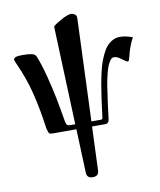

<svg xmlns="http://www.w3.org/2000/svg" viewBox="-99 -732 916 1097"><g transform="rotate(-10 358.5 -184.0)"><path d="M169.9 0Q152.3 0 147.7 -4.4Q143.1 -8.8 136.7 -33.2Q121.1 -147.9 97.9 -241.9Q74.7 -335.9 32.7 -427.2Q23.4 -446.8 23.4 -452.1Q23.4 -461.9 34.9 -466.6Q46.4 -471.2 75.2 -471.2Q109.4 -471.2 128.7 -466.8Q147.9 -462.4 153.8 -447.8Q174.3 -397.9 193.4 -323.2Q212.4 -248.5 223.4 -192.6Q234.4 -136.7 248 -55.7Q251 -40 256.1 -34.7Q261.2 -29.3 276.4 -29.3H303.2L281.2 -600.6Q297.4 -615.2 333.5 -634.8Q369.6 -654.3 388.7 -654.3Q399.9 -654.3 409.9 -647Q419.9 -639.6 419.9 -629.9Q419.9 -616.2 419.4 -606.4L397 -29.3H450.2Q457 -29.3 459.5 -31.5Q461.9 -33.7 462.9 -41.5Q473.1 -125 481.9 -182.1Q486.3 -212.9 490.5 -235.8Q494.6 -258.8 502 -291.5Q509.3 -324.2 517.3 -347.9Q525.4 -371.6 537.6 -397.2Q549.8 -422.9 564 -439.2Q578.1 -455.6 597.7 -466.1Q617.2 -476.6 639.6 -476.6Q675.8 -476.6 713.9 -461.4Q688.5 -416 673.3 -351.6Q668 -330.1 662.1 -330.1Q653.8 -330.1 625.5 -352.5Q605 -368.2 585.9 -368.2Q575.2 -368.2 565.4 -355.2Q555.7 -342.3 548.8 -325Q542 -307.6 535.9 -283.7Q529.8 -259.8 526.9 -244.4Q523.9 -229 521.5 -213.4Q505.4 -108.4 496.6 -29.3Q495.1 -14.2 489.5 -7.1Q483.9 0 469.7 0H395.5L385.7 253.9Q384.3 286.1 350.1 286.1Q315.9 286.1 314.5 253.9L304.7 0Z"/></g></svg>

Font: Monomachus
Style: Medium
Weight: 500
Designer: Alexey Kryukov
Version: Version 1.0